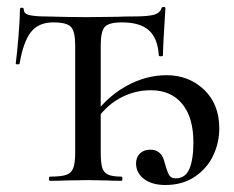

<svg xmlns="http://www.w3.org/2000/svg" viewBox="-20 -517 669 549"><path d="M132 -453Q91 -453 69 -426Q47 -399 36 -335Q36 -333 30.5 -333Q25 -333 25 -335Q29 -366 33 -415Q37 -464 37 -490Q37 -495 42.5 -495Q48 -495 48 -490Q48 -477 65.5 -473.5Q83 -470 109 -470Q177 -468 230 -468L317 -469Q334 -470 363 -470Q401 -470 419 -474.5Q437 -479 442 -494Q443 -497 448 -497Q453 -497 453 -494Q446 -386 446 -359Q446 -356 440 -356Q434 -356 434 -359Q431 -408 405.5 -430.5Q380 -453 329 -453Q291 -453 279.5 -440Q268 -427 268 -387V-83Q268 -53 272 -38.5Q276 -24 288.5 -18Q301 -12 327 -12Q330 -12 330 -6Q330 0 327 0Q302 0 287 -1L231 -2L168 -1Q152 0 123 0Q120 0 120 -6Q120 -12 123 -12Q155 -12 169.5 -17Q184 -22 189.5 -36.5Q195 -51 195 -81V-387Q195 -427 183 -440Q171 -453 132 -453ZM369 -50Q369 -67 380 -78Q391 -89 410 -89Q443 -89 451 -51Q458 -26 463.5 -16.5Q469 -7 482 -7Q510 -7 521.5 -34Q533 -61 533 -110Q533 -181 501 -220Q469 -259 411 -259Q363 -259 320.5 -235Q278 -211 249 -164L239 -175Q281 -237 338.5 -269.5Q396 -302 456 -302Q520 -302 563.5 -260.5Q607 -219 607 -150Q607 -108 589 -71Q571 -34 536 -11Q501 12 453 12Q414 12 391.5 -5.5Q369 -23 369 -50Z"/></svg>

Font: Cormorant SC Medium
Style: Regular
Weight: 500
Designer: Christian Thalmann (Catharsis Fonts)
Foundry: Catharsis Fonts
Version: Version 4.000